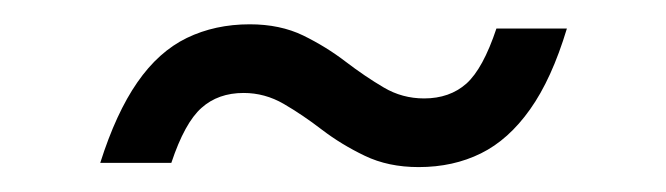

<svg xmlns="http://www.w3.org/2000/svg" viewBox="-20 -301 548 158"><path d="M446.5 -277.5Q434 -236 416.2 -211Q398.5 -186 375.8 -174.8Q353 -163.5 324.5 -163.5Q299.5 -163.5 280.2 -172.8Q261 -182 245 -194.2Q229 -206.5 213.5 -215.5Q198 -224.5 180.5 -224.5Q159.5 -224.5 145.8 -212.2Q132 -200 121 -167H62.5Q75.5 -208 93 -233.2Q110.5 -258.5 133.8 -269.8Q157 -281 185.5 -281Q210.5 -281 229.5 -271.8Q248.5 -262.5 264.5 -250.2Q280.5 -238 295.8 -229Q311 -220 329 -220Q350 -220 363.8 -232.2Q377.5 -244.5 388.5 -277.5Z"/></svg>

Font: Newsreader 24pt
Style: Bold Italic
Weight: 700
Italic angle: -17°
Designer: Hugues Gentile
Foundry: Production Type
Version: Version 1.003